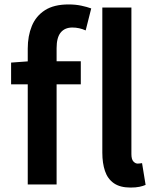

<svg xmlns="http://www.w3.org/2000/svg" viewBox="-20 -831 705 865"><path d="M105 0V-612Q105 -669 123.5 -714Q142 -759 182.5 -785Q223 -811 289 -811Q320 -811 346 -805.5Q372 -800 391 -793L366 -694Q337 -707 306 -707Q272 -707 253.5 -684.5Q235 -662 235 -614V0ZM30 -451V-549L112 -555H344V-451ZM568 14Q521 14 493 -5.5Q465 -25 453 -60.5Q441 -96 441 -143V-797H572V-137Q572 -113 581 -103.5Q590 -94 600 -94Q604 -94 608.5 -94.5Q613 -95 620 -96L636 2Q625 7 608.5 10.5Q592 14 568 14Z"/></svg>

Font: Noto Sans KR SemiBold
Style: Regular
Weight: 600
Designer: Ryoko NISHIZUKA  (kana, bopomofo & ideographs); Paul D. Hunt (Latin, Greek & Cyrillic); Sandoll Communications , Soo-you
Foundry: Adobe
Version: Version 2.004-H2;hotconv 1.0.118;makeotfexe 2.5.65603